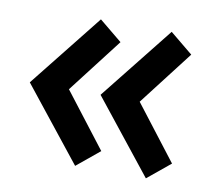

<svg xmlns="http://www.w3.org/2000/svg" viewBox="-60 -617 674 604"><g transform="rotate(10 277.5 -315.0)"><path d="M30 -315 216 -549 289 -489 155 -315 289 -141 216 -81ZM256 -315 442 -549 515 -489 381 -315 515 -141 442 -81Z"/></g></svg>

Font: Oxanium SemiBold
Style: Regular
Weight: 600
Designer: Severin Meyer
Version: Version 2.000